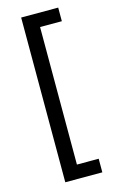

<svg xmlns="http://www.w3.org/2000/svg" viewBox="-121 -776 538 886"><g transform="rotate(-15 147.5 -333.5)"><path d="M76 60V-727H253V-662H149V-5H253V60Z"/></g></svg>

Font: Epunda Sans
Style: Regular
Weight: 400
Designer: Simon Atzbach
Foundry: typofactur
Version: Version 2.204; ttfautohint (v1.8.4.7-5d5b)